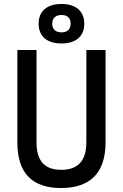

<svg xmlns="http://www.w3.org/2000/svg" viewBox="-20 -948 626 978"><path d="M291 9.8Q68.4 9.8 68.4 -222.7V-693.4H166V-222.7Q166 -153.3 196.5 -118.2Q227.1 -83 293 -83Q419.9 -83 419.9 -222.7V-693.4H517.6V-222.7Q517.6 -106.4 460 -48.3Q402.3 9.8 291 9.8ZM293 -726.6Q237.8 -726.6 207.3 -752.9Q176.8 -779.3 176.8 -827.1Q176.8 -875 207.3 -901.4Q237.8 -927.7 293 -927.7Q348.1 -927.7 378.7 -901.4Q409.2 -875 409.2 -827.1Q409.2 -779.3 378.7 -752.9Q348.1 -726.6 293 -726.6ZM293 -783.2Q315.9 -783.2 327.9 -794.7Q339.8 -806.2 339.8 -827.1Q339.8 -848.6 327.9 -860.1Q315.9 -871.6 293 -871.6Q270.5 -871.6 258.3 -860.1Q246.1 -848.6 246.1 -827.1Q246.1 -806.2 258.3 -794.7Q270.5 -783.2 293 -783.2Z"/></svg>

Font: Cascadia Mono PL
Style: Regular
Weight: 400
Monospace: yes
Designer: Aaron Bell
Foundry: Saja Typeworks
Version: Version 2102.003